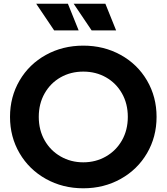

<svg xmlns="http://www.w3.org/2000/svg" viewBox="-20 -1003 898 1035"><path d="M34 -373Q34 -481 85.5 -569Q137 -657 227.5 -707Q318 -757 429 -757Q540 -757 630.5 -707Q721 -657 772.5 -569Q824 -481 824 -373Q824 -265 772.5 -177Q721 -89 630.5 -38.5Q540 12 429 12Q318 12 227.5 -38.5Q137 -89 85.5 -177Q34 -265 34 -373ZM429 -128Q496 -128 551 -159.5Q606 -191 637.5 -246.5Q669 -302 669 -373Q669 -444 637.5 -499.5Q606 -555 551.5 -586Q497 -617 429 -617Q361 -617 306.5 -586Q252 -555 220.5 -499.5Q189 -444 189 -373Q189 -302 220.5 -246.5Q252 -191 307 -159.5Q362 -128 429 -128ZM377 -983H548L606 -839H474ZM346 -983 404 -839H272L175 -983Z"/></svg>

Font: BLUETTI 2.0
Style: Bold
Weight: 700
Designer: Stijn de Vries
Foundry: tokotype
Version: Version 2.005;October 31, 2023;FontCreator 14.0.0.2814 64-bi